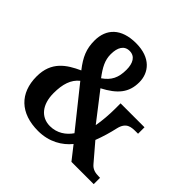

<svg xmlns="http://www.w3.org/2000/svg" viewBox="-185 -893 1072 1072"><g transform="rotate(45 351.0 -357.0)"><path d="M260 10C348 10 412 -30 452 -79L514 0H690V-50H682C653 -50 629 -55 610 -78L522 -181C539 -225 552 -270 561 -311C575 -372 612 -374 651 -374H666V-425H477V-382C477 -338 473 -284 465 -241L338 -405C426 -451 468 -500 468 -582C468 -657 417 -724 301 -724C184 -724 126 -663 126 -570C126 -505 145 -460 192 -400C113 -364 39 -317 39 -200C39 -68 120 10 260 10ZM301 -447C264 -496 244 -533 244 -580C244 -634 264 -668 306 -668C349 -668 368 -632 368 -581C368 -518 349 -480 301 -447ZM288 -56C218 -56 172 -110 172 -201C172 -272 188 -322 229 -355L413 -125C386 -86 344 -56 288 -56Z"/></g></svg>

Font: Noto Serif Bengali Condensed
Style: Bold
Weight: 700
Width: 3
Designer: Juan Bruce, Universal Thirst, Indian Type Foundry and the Monotype Design Team.
Foundry: Monotype Imaging Inc.
Version: Version 2.003